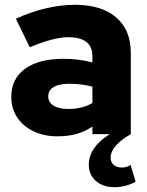

<svg xmlns="http://www.w3.org/2000/svg" viewBox="-20 -559 611 800"><path d="M458 221Q409 221 379.5 195Q350 169 350 127Q350 55 437 0H365V-32Q333 -10 297.5 -0.5Q262 9 219 9Q163 9 119.5 -12Q76 -33 51.5 -70Q27 -107 27 -155Q27 -231 84.5 -272.5Q142 -314 245 -314Q307 -314 365 -299V-325Q365 -404 264 -404Q204 -404 104 -362L46 -481Q174 -539 293 -539Q403 -539 464 -486.5Q525 -434 525 -339V0Q441 48 441 98Q441 117 453.5 128Q466 139 488 139Q508 139 524 128L545 198Q528 208 505 214.5Q482 221 458 221ZM264 -105Q324 -105 365 -130V-198Q319 -210 269 -210Q227 -210 204 -196.5Q181 -183 181 -158Q181 -133 203 -119Q225 -105 264 -105Z"/></svg>

Font: Red Hat Display Black
Style: Regular
Weight: 900
Designer: Pentagram, MCKL
Foundry: Pentagram, MCKL
Version: Version 1.023; ttfautohint (v1.8.3)